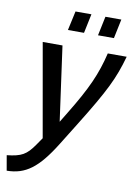

<svg xmlns="http://www.w3.org/2000/svg" viewBox="-141 -789 772 1081"><g transform="rotate(10 244.5 -249.0)"><path d="M177 -614H269L292 -724H201ZM349 -614H440L463 -724H372ZM-40 140 -25 226C82 225 151 174 243 26L323 -103C455 -316 493 -394 529 -523H421C392 -402 353 -313 255 -153L221 -97L162 -523H49L143 11L114 53C71 115 43 131 -40 140Z"/></g></svg>

Font: FIGSv2-sans-serif SmBold Italic
Style: Regular
Weight: 600
Italic angle: -12°
Designer: Matt McInerney, Pablo Impallari, Rodrigo Fuenzalida
Foundry: Matt McInerney, Pablo Impallari, Rodrigo Fuenzalida
Version: Version 4.020;hotconv 1.0.109;makeotfexe 2.5.65596